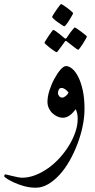

<svg xmlns="http://www.w3.org/2000/svg" viewBox="-69 -603 458 921"><path d="M336.4 -80.6Q336.4 -41 327.4 2.4Q318.4 45.9 302.5 87.6Q286.6 129.4 265.1 167.5Q243.7 205.6 217.5 234.4Q191.4 263.2 162.4 280.3Q133.3 297.4 103 297.4Q72.8 297.4 45.4 289.6Q18.1 281.7 -2.9 272Q-23.9 262.2 -36.4 253.7Q-48.8 245.1 -48.8 243.2Q-48.8 239.7 -47.4 236.6Q-45.9 233.4 -43.9 233.4Q-42 233.4 -32.2 235.8Q-22.5 238.3 -10 241.2Q2.4 244.1 15.4 246.8Q28.3 249.5 36.6 249.5Q68.8 249.5 101.1 236.8Q133.3 224.1 163.1 202.9Q192.9 181.6 218.3 153.3Q243.7 125 262.7 93.8Q281.7 62.5 292.7 30Q303.7 -2.4 303.7 -32.7Q303.7 -48.8 301 -59.6Q298.3 -70.3 294.4 -79.1Q289.1 -72.8 282.7 -65.4Q276.4 -58.1 268.8 -52Q261.2 -45.9 251.7 -42Q242.2 -38.1 231.9 -38.1Q219.7 -38.1 206.5 -43.9Q193.4 -49.8 182.6 -59.8Q171.9 -69.8 165.3 -84Q158.7 -98.1 158.7 -114.7Q158.7 -139.6 168.2 -169.4Q177.7 -199.2 191.9 -225.3Q206.1 -251.5 221.2 -268.8Q236.3 -286.1 248 -286.1Q262.2 -286.1 277.8 -272.9Q293.5 -259.8 306.6 -233.6Q319.8 -207.5 328.1 -169.2Q336.4 -130.9 336.4 -80.6ZM259.8 -158.7Q252.4 -169.4 242.9 -175.3Q233.4 -181.2 227.1 -181.2Q217.3 -181.2 213.1 -173.3Q209 -165.5 209 -154.8Q209 -149.4 214.6 -142.1Q220.2 -134.8 229.5 -134.8Q236.8 -134.8 246.3 -142.3Q255.9 -149.9 259.8 -158.7ZM281.7 -540Q281.7 -537.6 275.9 -527.3Q270 -517.1 262.9 -505.6Q255.9 -494.1 248.8 -485.4Q241.7 -476.6 239.3 -476.6Q237.8 -476.6 228.5 -482.7Q219.2 -488.8 208.5 -496.3Q197.8 -503.9 189.5 -511.5Q181.2 -519 181.2 -521.5Q181.2 -523.9 187.3 -533.9Q193.4 -543.9 201.2 -554.9Q209 -565.9 215.6 -574.7Q222.2 -583.5 223.6 -583.5Q226.1 -583.5 235.8 -577.4Q245.6 -571.3 255.6 -563.5Q265.6 -555.7 273.7 -548.6Q281.7 -541.5 281.7 -540ZM347.7 -428.2Q347.7 -425.8 341.8 -415.3Q335.9 -404.8 328.9 -393.6Q321.8 -382.3 314.9 -373.3Q308.1 -364.3 305.7 -364.3Q304.2 -364.3 295.4 -370.4Q286.6 -376.5 277.3 -384.3Q265.6 -392.6 251.5 -404.3Q249 -406.7 246.1 -406.7Q244.1 -406.7 241.7 -402.8Q231.4 -388.7 223.6 -377.9L210.4 -360.4Q204.6 -352.5 202.6 -352.5Q200.7 -352.5 191.2 -358.6Q181.6 -364.7 171.4 -372.8Q161.1 -380.9 152.8 -388.4Q144.5 -396 144.5 -397.5Q144.5 -399.4 150.6 -409.4Q156.7 -419.4 164.1 -430.4Q171.4 -441.4 178.2 -450.4Q185.1 -459.5 186.5 -459.5Q189.9 -459.5 198.5 -453.4Q207 -447.3 215.8 -440.4Q226.6 -432.1 239.3 -420.9Q243.7 -417.5 245.6 -417.5Q247.6 -417.5 251.5 -422.4Q260.3 -436 268.1 -446.8Q275.4 -455.6 281.5 -463.4Q287.6 -471.2 289.6 -471.2Q291.5 -471.2 300.8 -465.1Q310.1 -459 320.3 -451.2Q330.6 -443.4 339.1 -436.5Q347.7 -429.7 347.7 -428.2Z"/></svg>

Font: Accordance
Style: Italic
Weight: 400
Italic angle: -11°
Version: Version 1.2 (build January 31, 2020) Miklal Software Solutio